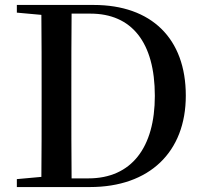

<svg xmlns="http://www.w3.org/2000/svg" viewBox="-20 -755 821 775"><path d="M48 -704 147 -695C148 -595 148 -494 148 -388V-359C148 -243 148 -140 147 -41L48 -32V0H343C583 0 730 -141 730 -369C730 -600 591 -735 358 -735H48ZM269 -35C268 -138 268 -241 268 -359V-388C268 -496 268 -599 269 -700H345C511 -700 605 -585 605 -368C605 -160 511 -35 337 -35Z"/></svg>

Font: Noto Serif SC SemiBold
Style: Regular
Weight: 600
Designer: Ryoko NISHIZUKA 西塚涼子 (kana & ideographs); Frank Grießhammer (Latin, Greek & Cyrillic); Wenlong ZHANG 张文龙 (bopomofo); San
Foundry: Adobe
Version: Version 2.001;hotconv 1.1.0;makeotfexe 2.6.0